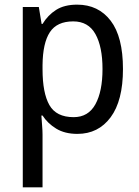

<svg xmlns="http://www.w3.org/2000/svg" viewBox="-20 -566 599 826"><path d="M312 -546Q403 -546 456 -477Q509 -408 509 -269Q509 -133 456 -61.5Q403 10 313 10Q259 10 222 -12.5Q185 -35 163 -69H158Q159 -51 161 -28Q163 -5 163 13V240H78V-536H147L159 -463H163Q186 -501 221.5 -523.5Q257 -546 312 -546ZM295 -474Q225 -474 194.5 -427.5Q164 -381 163 -286V-268Q163 -166 192.5 -114Q222 -62 297 -62Q360 -62 390.5 -117.5Q421 -173 421 -269Q421 -365 390.5 -419.5Q360 -474 295 -474Z"/></svg>

Font: Noto Sans Tamil SemiCondensed
Style: Regular
Weight: 400
Width: 4
Designer: Jelle Bosma - Monotype Design Team
Foundry: Monotype Imaging Inc.
Version: Version 2.004; ttfautohint (v1.8.4.7-5d5b)